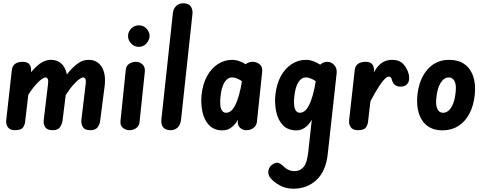

<svg xmlns="http://www.w3.org/2000/svg" viewBox="-20 -792 2968 1168"><path d="M71 0Q40 0 27.5 -18.5Q15 -37 18 -62L52 -366Q55 -392 72.5 -404Q90 -416 118 -416Q147 -416 159 -400.5Q171 -385 169 -359L133 -53Q132 -35 120.5 -17.5Q109 0 71 0ZM301 0Q267 0 255 -18.5Q243 -37 246 -62L272 -279Q275 -300 271 -310.5Q267 -321 257 -321Q249 -321 233 -310Q217 -299 193.5 -272Q170 -245 140 -197L156 -337Q191 -382 223 -405Q255 -428 289 -428Q342 -428 369 -386Q396 -344 387 -272L360 -55Q357 -36 344.5 -18Q332 0 301 0ZM530 0Q496 0 484.5 -18.5Q473 -37 475 -62L501 -279Q504 -300 500 -310.5Q496 -321 486 -321Q478 -321 462 -310Q446 -299 422.5 -272Q399 -245 369 -197L385 -337Q420 -382 452 -405Q484 -428 518 -428Q571 -428 598 -386Q625 -344 617 -272L589 -55Q587 -36 574 -18Q561 0 530 0Z M769 0Q744 0 727 -14.5Q710 -29 713 -57L745 -366Q747 -392 766 -404Q785 -416 807 -416Q830 -416 847 -400Q864 -384 861 -355L829 -51Q827 -26 809 -13Q791 0 769 0ZM824 -507Q798 -507 778.5 -526.5Q759 -546 759 -573Q759 -599 778.5 -618.5Q798 -638 824 -638Q853 -638 871.5 -617.5Q890 -597 890 -574Q890 -550 871.5 -528.5Q853 -507 824 -507Z M1017 0Q987 0 972.5 -18Q958 -36 962 -68L1032 -715Q1035 -739 1051.5 -755.5Q1068 -772 1095 -772Q1127 -772 1140 -753.5Q1153 -735 1151 -709L1081 -61Q1077 -31 1060 -15.5Q1043 0 1017 0Z M1333 1Q1282 1 1252 -30.5Q1222 -62 1211.5 -111.5Q1201 -161 1206 -213Q1213 -281 1239.5 -329Q1266 -377 1306 -402.5Q1346 -428 1393 -428Q1424 -428 1461 -409Q1498 -390 1520 -360L1506 -235Q1469 -290 1440.5 -305.5Q1412 -321 1392 -321Q1364 -321 1345.5 -291Q1327 -261 1321 -202Q1318 -172 1320.5 -150.5Q1323 -129 1332 -117.5Q1341 -106 1355 -106Q1370 -106 1383.5 -116Q1397 -126 1409.5 -149.5Q1422 -173 1433.5 -212.5Q1445 -252 1454 -311L1467 -135Q1457 -118 1445.5 -95Q1434 -72 1419 -50Q1404 -28 1383 -13.5Q1362 1 1333 1ZM1480 0Q1456 0 1440 -15Q1424 -30 1427 -58L1459 -366Q1461 -392 1478 -404Q1495 -416 1517 -416Q1541 -416 1559.5 -401Q1578 -386 1575 -356L1543 -51Q1540 -26 1521 -13Q1502 0 1480 0Z M1782 1Q1731 1 1701 -30.5Q1671 -62 1660.5 -111.5Q1650 -161 1655 -213Q1662 -281 1688.5 -329Q1715 -377 1755 -402.5Q1795 -428 1842 -428Q1873 -428 1910 -409Q1947 -390 1969 -360L1955 -235Q1918 -290 1889.5 -305.5Q1861 -321 1841 -321Q1813 -321 1794.5 -291Q1776 -261 1770 -202Q1767 -172 1769.5 -150.5Q1772 -129 1781 -117.5Q1790 -106 1804 -106Q1819 -106 1832.5 -116Q1846 -126 1858.5 -149.5Q1871 -173 1882.5 -212.5Q1894 -252 1903 -311L1916 -135Q1906 -118 1894.5 -95Q1883 -72 1868 -50Q1853 -28 1832 -13.5Q1811 1 1782 1ZM1765 356Q1718 356 1681.5 335.5Q1645 315 1627 293Q1608 271 1613 246Q1618 221 1638 208Q1661 193 1676.5 200Q1692 207 1702 217Q1732 249 1772 249Q1806 249 1827 223.5Q1848 198 1855 135L1909 -358Q1911 -384 1929.5 -400Q1948 -416 1971 -416Q1995 -416 2013 -396.5Q2031 -377 2028 -347L1974 143Q1963 249 1905.5 302.5Q1848 356 1765 356Z M2157 0Q2126 0 2113.5 -18.5Q2101 -37 2104 -62L2138 -366Q2141 -392 2158.5 -404Q2176 -416 2204 -416Q2233 -416 2245 -400.5Q2257 -385 2255 -359L2219 -53Q2218 -35 2206.5 -17.5Q2195 0 2157 0ZM2438 -268Q2414 -261 2392.5 -269.5Q2371 -278 2364 -307Q2361 -318 2356.5 -322Q2352 -326 2345 -326Q2333 -326 2313 -303.5Q2293 -281 2262 -228Q2231 -175 2187 -84L2199 -240Q2233 -325 2270 -376.5Q2307 -428 2364 -428Q2410 -428 2434 -401.5Q2458 -375 2467 -339Q2472 -311 2465 -293.5Q2458 -276 2438 -268Z M2671 1Q2618 1 2581.5 -25Q2545 -51 2529 -99Q2513 -147 2519 -213Q2530 -313 2581.5 -370.5Q2633 -428 2712 -428Q2768 -428 2805 -402Q2842 -376 2858.5 -328Q2875 -280 2868 -214Q2861 -148 2835 -99.5Q2809 -51 2767.5 -25Q2726 1 2671 1ZM2675 -106Q2695 -106 2710.5 -120.5Q2726 -135 2736.5 -161.5Q2747 -188 2751 -225Q2754 -247 2753 -265Q2752 -283 2746.5 -295.5Q2741 -308 2732 -314.5Q2723 -321 2711 -321Q2682 -321 2661.5 -289.5Q2641 -258 2635 -202Q2631 -173 2634.5 -151Q2638 -129 2648.5 -117.5Q2659 -106 2675 -106Z"/></svg>

Font: Edu SA Beginner
Style: Bold
Weight: 700
Version: Version 1.003